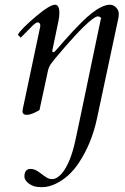

<svg xmlns="http://www.w3.org/2000/svg" viewBox="-20 -459 517 791"><path d="M207 -439.5Q224.6 -439.5 224.6 -404.8Q224.6 -390.1 221.2 -374.5L195.3 -249.5Q195.3 -244.1 199.5 -244.1Q203.6 -244.1 207.3 -248.3Q210.9 -252.4 218.8 -261.2Q226.6 -270 242.9 -288.8Q259.3 -307.6 278.1 -327.9Q296.9 -348.1 317.1 -368.2Q337.4 -388.2 357.4 -404.3Q402.8 -439.5 432.6 -439.5Q447.3 -439.5 458.3 -428Q469.2 -416.5 469.2 -403.8Q469.2 -391.1 467.8 -384.8L379.4 29.8Q357.4 132.8 304.7 211.9Q264.6 272.5 208 298.8Q179.2 312 154.8 312Q130.4 312 118.4 307.6Q106.4 303.2 97.7 296.4Q80.6 282.7 80.6 269Q80.6 236.8 106 236.8Q123.5 236.8 142.3 251.2Q161.1 265.6 171.9 272.2Q182.6 278.8 194.1 278.8Q205.6 278.8 215.8 272.2Q226.1 265.6 235.4 254.9Q271 211.4 291 117.2Q300.3 73.7 309.6 29.8L395 -379.4L397 -380.9Q397 -385.3 392.8 -388.4Q388.7 -391.6 381.8 -391.4Q375 -391.1 359.9 -379.6Q344.7 -368.2 326.2 -350.1Q307.6 -332 287.4 -310.1Q267.1 -288.1 248.5 -266.6Q197.8 -208 189.2 -195.1Q180.7 -182.1 177.7 -168L142.6 -5.4Q108.9 14.2 90.8 14.2Q72.8 14.2 72.8 0Q72.8 -6.3 75.2 -16.6Q79.6 -36.1 80.6 -41.5L146 -351.1V-353Q146 -366.7 134.8 -366.7Q127.4 -366.7 110.4 -349.4Q93.3 -332 65.4 -303.7L53.7 -315.9Q64.5 -337.9 131.8 -394.5Q185.5 -439.5 207 -439.5Z"/></svg>

Font: Cardo-Italic
Style: Italic
Weight: 400
Italic angle: -12°
Designer: David J. Perry
Foundry: David J. Perry
Version: Version 0.991